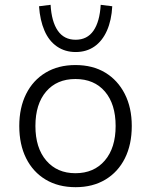

<svg xmlns="http://www.w3.org/2000/svg" viewBox="-20 -769 627 797"><path d="M294 8Q222 8 169.5 -23.5Q117 -55 88.5 -112Q60 -169 60 -246Q60 -322 88.5 -379Q117 -436 169.5 -467.5Q222 -499 293 -499Q365 -499 417 -467.5Q469 -436 498 -379Q527 -322 527 -246Q527 -169 498.5 -112Q470 -55 417.5 -23.5Q365 8 294 8ZM293 -50Q370 -50 415 -102.5Q460 -155 460 -246Q460 -337 415.5 -389Q371 -441 293 -441Q216 -441 171.5 -389Q127 -337 127 -246Q127 -155 172 -102.5Q217 -50 293 -50ZM294 -553Q250 -553 216.5 -576Q183 -599 164.5 -642Q146 -685 142 -743L190 -749Q194 -679 220 -641.5Q246 -604 294 -604Q342 -604 368 -641.5Q394 -679 398 -749L446 -743Q443 -685 424 -642Q405 -599 372 -576Q339 -553 294 -553Z"/></svg>

Font: Nunito Sans 9pt Light
Style: Regular
Weight: 300
Version: Version 3.101;gftools[0.9.27]